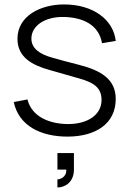

<svg xmlns="http://www.w3.org/2000/svg" viewBox="-20 -598 582 861"><path d="M499 -414.6C488.5 -510.4 396.9 -578.1 267.7 -578.1C160.4 -578.1 58.3 -526 58.3 -424C58.3 -340.6 125 -305.2 205.2 -283.3L314.6 -252.1C382.3 -233.3 435.4 -216.7 435.4 -150C435.4 -80.2 368.8 -41.7 286.5 -41.7C204.2 -41.7 122.9 -72.9 103.1 -152.1L41.7 -140.6C64.6 -31.3 166.7 14.6 282.3 14.6C408.3 14.6 499 -42.7 499 -154.2C499 -243.8 431.3 -282.3 334.4 -307.3C282.3 -320.8 244.8 -330.2 217.7 -338.5C155.2 -355.2 120.8 -382.3 120.8 -425C120.8 -482.3 181.2 -524 267.7 -521.9C347.9 -519.8 422.9 -489.6 437.5 -404.2ZM311.5 162.5V88.5H237.5V162.5H277.1C279.2 196.9 249 206.3 237.5 206.3V242.7C271.9 242.7 311.5 218.8 311.5 162.5Z"/></svg>

Font: Manrope3 Light
Style: Regular
Weight: 300
Designer: Mikhail Sharanda
Foundry: Mikhail Sharanda
Version: Version 3.000;PS 003.000;hotconv 1.0.88;makeotf.lib2.5.64775